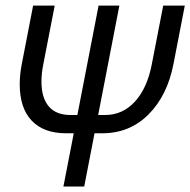

<svg xmlns="http://www.w3.org/2000/svg" viewBox="-20 -679 693 699"><path d="M210.9 0 248.5 -193.8H220.2Q139.2 -193.8 95.5 -239.7Q51.8 -285.6 51.8 -372.1Q51.8 -408.2 59.6 -447.3L100.6 -658.7H179.2L137.7 -445.3Q130.9 -411.1 130.9 -381.8Q130.9 -323.2 157.5 -291.7Q184.1 -260.3 236.8 -260.3H261.7L338.9 -658.7H414.6L337.4 -260.3H362.3Q426.8 -260.3 471.4 -309.3Q516.1 -358.4 532.7 -445.3L574.2 -658.7H652.8L611.8 -447.3Q589.4 -331.1 520.8 -262.5Q452.1 -193.8 352.5 -193.8H324.2L286.6 0Z"/></svg>

Font: Cousine
Style: Italic
Weight: 400
Italic angle: -12°
Monospace: yes
Designer: Steve Matteson
Foundry: Monotype Imaging Inc.
Version: Version 1.21